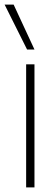

<svg xmlns="http://www.w3.org/2000/svg" viewBox="-64 -810 218 830"><path d="M49 0V-532H85V0ZM53 -596 -44 -790H-5L85 -596Z"/></svg>

Font: Georama Condensed ExtraLight
Style: Regular
Weight: 200
Width: 3
Designer: Jean-Baptiste Levee
Foundry: Production Type
Version: Version 1.000